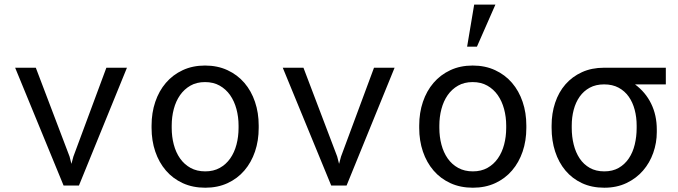

<svg xmlns="http://www.w3.org/2000/svg" viewBox="-20 -832 3040 861"><path d="M292 -129.9 300.3 -97.2 309.1 -129.9 457 -528.3H549.3L334 0H265.1L47.9 -528.3H140.6Z M659.7 -269Q659.7 -326.2 676.3 -375.2Q692.9 -424.3 723.9 -460.4Q754.9 -496.6 799.3 -517.3Q843.8 -538.1 899.4 -538.1Q955.6 -538.1 1000.2 -517.3Q1044.9 -496.6 1075.9 -460.4Q1106.9 -424.3 1123.5 -375.2Q1140.1 -326.2 1140.1 -269V-258.3Q1140.1 -201.2 1123.5 -152.3Q1106.9 -103.5 1075.9 -67.4Q1044.9 -31.2 1000.5 -10.7Q956.1 9.8 900.4 9.8Q844.2 9.8 799.6 -10.7Q754.9 -31.2 723.9 -67.4Q692.9 -103.5 676.3 -152.3Q659.7 -201.2 659.7 -258.3ZM750 -258.3Q750 -219.2 759.3 -183.8Q768.6 -148.4 787.4 -121.6Q806.2 -94.7 834.5 -79.1Q862.8 -63.5 900.4 -63.5Q937.5 -63.5 965.6 -79.1Q993.7 -94.7 1012.5 -121.6Q1031.2 -148.4 1040.5 -183.8Q1049.8 -219.2 1049.8 -258.3V-269Q1049.8 -307.6 1040.3 -343Q1030.8 -378.4 1012 -405.3Q993.2 -432.1 965.1 -448Q937 -463.9 899.4 -463.9Q861.8 -463.9 834 -448Q806.2 -432.1 787.4 -405.3Q768.6 -378.4 759.3 -343Q750 -307.6 750 -269Z M1492.2 -129.9 1500.5 -97.2 1509.3 -129.9 1657.2 -528.3H1749.5L1534.2 0H1465.3L1248 -528.3H1340.8Z M1859.9 -269Q1859.9 -326.2 1876.5 -375.2Q1893.1 -424.3 1924.1 -460.4Q1955.1 -496.6 1999.5 -517.3Q2043.9 -538.1 2099.6 -538.1Q2155.8 -538.1 2200.4 -517.3Q2245.1 -496.6 2276.1 -460.4Q2307.1 -424.3 2323.7 -375.2Q2340.3 -326.2 2340.3 -269V-258.3Q2340.3 -201.2 2323.7 -152.3Q2307.1 -103.5 2276.1 -67.4Q2245.1 -31.2 2200.7 -10.7Q2156.2 9.8 2100.6 9.8Q2044.4 9.8 1999.8 -10.7Q1955.1 -31.2 1924.1 -67.4Q1893.1 -103.5 1876.5 -152.3Q1859.9 -201.2 1859.9 -258.3ZM1950.2 -258.3Q1950.2 -219.2 1959.5 -183.8Q1968.8 -148.4 1987.5 -121.6Q2006.3 -94.7 2034.7 -79.1Q2063 -63.5 2100.6 -63.5Q2137.7 -63.5 2165.8 -79.1Q2193.8 -94.7 2212.6 -121.6Q2231.4 -148.4 2240.7 -183.8Q2250 -219.2 2250 -258.3V-269Q2250 -307.6 2240.5 -343Q2231 -378.4 2212.2 -405.3Q2193.4 -432.1 2165.3 -448Q2137.2 -463.9 2099.6 -463.9Q2062 -463.9 2034.2 -448Q2006.3 -432.1 1987.5 -405.3Q1968.8 -378.4 1959.5 -343Q1950.2 -307.6 1950.2 -269ZM2106.4 -811.5H2201.7L2118.7 -622.6H2074.7Z M2965.8 -453.6H2827.6Q2875 -418.5 2900.1 -366.9Q2925.3 -315.4 2925.3 -251V-239.7Q2925.3 -191.4 2909.4 -146.5Q2893.6 -101.6 2863.5 -66.9Q2833.5 -32.2 2789.6 -11.2Q2745.6 9.8 2689.9 9.8Q2633.8 9.8 2589.8 -10.7Q2545.9 -31.2 2515.6 -67.4Q2485.4 -103.5 2469.5 -152.3Q2453.6 -201.2 2453.6 -258.3V-269Q2453.6 -323.7 2469.5 -371.3Q2485.4 -418.9 2515.6 -453.6Q2545.9 -488.3 2589.6 -508.3Q2633.3 -528.3 2689 -528.3H2965.8ZM2543.9 -258.3Q2543.9 -219.2 2552.7 -183.8Q2561.5 -148.4 2579.3 -121.6Q2597.2 -94.7 2624.8 -79.1Q2652.3 -63.5 2689.9 -63.5Q2727.1 -63.5 2754.4 -79.1Q2781.7 -94.7 2799.8 -121.6Q2817.9 -148.4 2826.4 -183.8Q2835 -219.2 2835 -258.3V-269Q2835 -306.2 2826.2 -339.6Q2817.4 -373 2799.6 -398.4Q2781.7 -423.8 2754.2 -438.7Q2726.6 -453.6 2689 -453.6Q2651.9 -453.6 2624.5 -438.7Q2597.2 -423.8 2579.3 -398.4Q2561.5 -373 2552.7 -339.6Q2543.9 -306.2 2543.9 -269Z"/></svg>

Font: Roboto Mono
Style: Regular
Weight: 400
Designer: Google
Version: Version 2.000985; 2015; ttfautohint (v1.3)